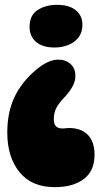

<svg xmlns="http://www.w3.org/2000/svg" viewBox="-20 -661 420 792"><path d="M320 -559Q320 -527 303.5 -506Q287 -485 260.5 -475Q234 -465 205 -465Q156 -465 129 -488Q102 -511 102 -550Q102 -598 135 -619.5Q168 -641 215 -641Q266 -641 293 -618.5Q320 -596 320 -559ZM206 111Q110 111 60 48.5Q10 -14 10 -114Q10 -197 39.5 -260Q69 -323 131 -375Q180 -415 220 -415Q251 -415 271 -397Q291 -379 291 -348Q291 -327 280 -306Q269 -285 249 -263Q222 -235 212 -215Q202 -195 202 -170Q202 -151 210 -141Q218 -131 239 -131Q245 -131 252 -132Q259 -133 264 -133Q315 -133 342.5 -104.5Q370 -76 370 -23Q370 45 325 78Q280 111 206 111Z"/></svg>

Font: DynaPuff Condensed
Style: Bold
Weight: 700
Width: 3
Designer: Toshi Omagari, Jennifer Daniel
Foundry: Google Fonts
Version: Version 2.000; ttfautohint (v1.8.4.7-5d5b)